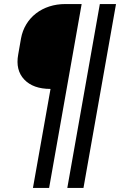

<svg xmlns="http://www.w3.org/2000/svg" viewBox="-20 -750 640 950"><path d="M223 180H143L230 -310Q144 -310 100 -356.5Q56 -403 70 -480L84 -560Q91 -598 110 -629.5Q129 -661 158 -683.5Q187 -706 224 -718Q261 -730 304 -730H384ZM393 180H313L474 -730H554Z"/></svg>

Font: Maple Mono Normal NL
Style: Italic
Weight: 400
Italic angle: -10°
Monospace: yes
Designer: subframe7536
Version: Version 7.000